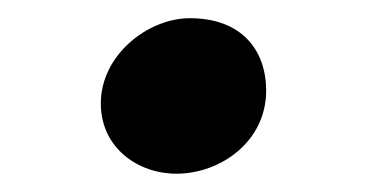

<svg xmlns="http://www.w3.org/2000/svg" viewBox="-20 -519 403 211"><path d="M173.8 -328.1C222.2 -328.1 272.5 -363.3 272.5 -419.4C272.5 -463.4 246.1 -499 188.5 -499C143.1 -499 90.8 -459 90.8 -405.3C90.8 -356.4 131.8 -328.1 173.8 -328.1Z"/></svg>

Font: Merriweather
Style: Bold
Weight: 700
Designer: Eben Sorkin ( eben@eyebytes.com )
Foundry: Sorkin Type Co.
Version: Version 1.003